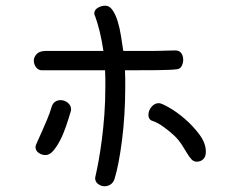

<svg xmlns="http://www.w3.org/2000/svg" viewBox="-20 -523 845 679"><path d="M521.5 -94.7Q504.9 -98.6 504.9 -117.2Q504.9 -131.8 515.6 -145Q526.4 -158.2 542 -158.2Q550.8 -158.2 578.1 -142.6Q605.5 -127 634.3 -102.1Q663.1 -77.1 685.5 -46.9Q708 -16.6 708 13.7Q708 31.2 698.7 40Q689.5 48.8 675.8 48.8Q665 48.8 657.2 40.5Q649.4 32.2 641.6 19Q633.8 5.9 623.5 -10.3Q613.3 -26.4 597.7 -42Q579.1 -59.6 558.6 -74.2Q538.1 -88.9 521.5 -94.7ZM162.1 -143.6Q166 -157.2 174.8 -163.1Q183.6 -168.9 194.3 -168.9Q208 -168.9 219.7 -159.7Q231.4 -150.4 231.4 -135.7Q231.4 -133.8 231 -132.8Q230.5 -131.8 230.5 -129.9Q222.7 -103.5 213.4 -76.2Q204.1 -48.8 192.4 -26.4Q180.7 -3.9 168 10.7Q155.3 25.4 140.6 25.4Q127.9 25.4 116.7 17.6Q105.5 9.8 105.5 -3.9Q105.5 -7.8 112.3 -22.5Q119.1 -37.1 127.9 -57.1Q136.7 -77.1 146.5 -100.1Q156.2 -123 162.1 -143.6ZM128.9 -274.4Q115.2 -274.4 107.4 -285.2Q99.6 -295.9 99.6 -308.6Q99.6 -320.3 108.9 -331.1Q118.2 -341.8 138.7 -342.8H345.7Q335 -415 316.4 -465.8Q313.5 -469.7 313.5 -475.6Q313.5 -488.3 326.2 -495.6Q338.9 -502.9 352.5 -502.9Q367.2 -502.9 377.9 -487.3Q388.7 -471.7 396 -448.2Q403.3 -424.8 407.7 -396.5Q412.1 -368.2 416 -342.8H505.9Q538.1 -342.8 563 -343.8Q587.9 -344.7 599.6 -344.7Q614.3 -344.7 621.1 -335Q627.9 -325.2 627.9 -311.5Q627.9 -300.8 623 -290.5Q618.2 -280.3 607.4 -278.3Q586.9 -275.4 535.2 -274.9Q483.4 -274.4 421.9 -274.4Q422.9 -259.8 422.9 -244.6Q422.9 -229.5 422.9 -214.8Q422.9 -165 419.9 -117.7Q417 -70.3 411.6 -27.8Q406.2 14.6 399.4 50.3Q392.6 85.9 384.8 110.4Q379.9 124 370.1 129.9Q360.4 135.7 349.6 135.7Q337.9 135.7 327.1 127.9Q316.4 120.1 316.4 106.4Q316.4 104.5 318.4 96.7Q323.2 76.2 329.1 43.5Q335 10.7 340.3 -30.3Q345.7 -71.3 349.1 -118.2Q352.5 -165 352.5 -213.9Q352.5 -229.5 352.5 -244.1Q352.5 -258.8 351.6 -274.4Z"/></svg>

Font: Hi Melody
Style: Regular
Weight: 400
Designer: YoonDesign Inc.
Foundry: YoonDesign Inc.
Version: Version 3.00